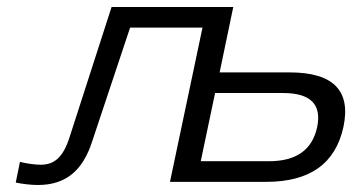

<svg xmlns="http://www.w3.org/2000/svg" viewBox="-20 -520 1007 549"><path d="M243 -114 352 -441H559L466 0H741C866 0 939 -52 962 -157C984 -261 933 -313 808 -313H608L647 -500H299L179 -128C160 -68 134 -49 96 -49C81 -49 58 -52 37 -57L25 2C43 6 70 9 88 9C171 9 217 -35 243 -114ZM554 -59 595 -254H789C868 -254 900 -222 887 -157C873 -92 828 -59 749 -59Z"/></svg>

Font: LT Wave Light
Style: Italic
Weight: 300
Designer: Daniel Lyons
Version: Version 2.5 (Glyphs App)